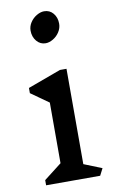

<svg xmlns="http://www.w3.org/2000/svg" viewBox="-94 -898 573 948"><g transform="rotate(-10 192.5 -424.0)"><path d="M329 0H58V-26L147 -95V-399L58 -462V-488L224 -549H257V-71L347 -35ZM260 -775Q260 -753 247.5 -733.5Q235 -714 215.5 -702.5Q196 -691 178 -691Q151 -691 133 -712.5Q115 -734 115 -765Q115 -787 127.5 -806Q140 -825 159.5 -836.5Q179 -848 197 -848Q225 -848 242.5 -827Q260 -806 260 -775Z"/></g></svg>

Font: Inknut Antiqua Light
Style: Regular
Weight: 300
Designer: Claus Eggers Sørensen
Foundry: Claus Eggers Sørensen
Version: Version 1.003; ttfautohint (v1.8.2) -l 8 -r 50 -G 200 -x 14 